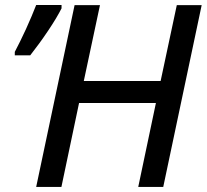

<svg xmlns="http://www.w3.org/2000/svg" viewBox="-20 -734 812 754"><path d="M122.1 0 272.9 -713.9H372.6L309.1 -416H610.8L674.3 -713.9H772L621.1 0H522.9L592.3 -329.6H290.5L221.2 0ZM38.1 -516.6V-530.3Q47.9 -548.8 59.3 -572Q70.8 -595.2 82.3 -620.4Q93.8 -645.5 104 -669.9Q114.3 -694.3 122.1 -714.4H221.7V-701.2Q213.4 -684.6 199.7 -661.6Q186 -638.7 168.9 -613.3Q151.9 -587.9 133.5 -562.7Q115.2 -537.6 98.6 -516.6Z"/></svg>

Font: Open Sans Medium
Style: Italic
Weight: 500
Italic angle: -12°
Designer: Monotype Design Team
Foundry: Monotype Imaging Inc.
Version: Version 3.000